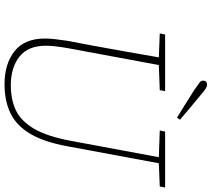

<svg xmlns="http://www.w3.org/2000/svg" viewBox="-62 -834 910 825"><g transform="rotate(90 392.5 -421.0)"><path d="M341 14Q254 14 199.5 -29Q145 -72 145 -160Q145 -180 148 -205Q151 -230 155 -257L175 -362Q188 -434 201 -506Q214 -578 226 -649L123 -653L128 -676H371L367 -653L259 -649L187 -261Q182 -233 179 -208.5Q176 -184 176 -163Q176 -87 223 -50Q270 -13 346 -13Q408 -13 454 -35Q500 -57 533 -113.5Q566 -170 585 -273L655 -649L540 -653L545 -676H785L781 -653L681 -649L608 -256Q590 -157 555 -97.5Q520 -38 467 -12Q414 14 341 14ZM494 -740 485 -727Q455 -745 426 -763.5Q397 -782 368 -800Q345 -816 335.5 -823Q326 -830 326 -839Q326 -856 344 -856Q352 -856 361 -850Q370 -844 390 -827Q414 -807 440.5 -785Q467 -763 494 -740Z"/></g></svg>

Font: Source Serif 4 SmText ExtraLight
Style: Italic
Weight: 200
Italic angle: -12°
Designer: Frank Grießhammer
Foundry: Adobe
Version: Version 4.005;hotconv 1.1.0;makeotfexe 2.6.0